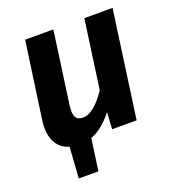

<svg xmlns="http://www.w3.org/2000/svg" viewBox="-127 -631 814 893"><g transform="rotate(-20 280.0 -184.0)"><path d="M390.1 -529.8H529.8L456.1 0H335L339.8 -83Q287.1 -15.6 230 4.9L208 162.1H110.8L121.1 8.8Q74.2 -5.4 54.4 -47.1Q34.7 -88.9 43.9 -151.9L97.2 -529.8H236.8L187 -171.9Q181.6 -130.4 191.7 -113.8Q201.7 -97.2 227.1 -97.2Q280.3 -97.2 342.8 -189.9Z"/></g></svg>

Font: FiraGO SemiBold
Style: Italic
Weight: 600
Italic angle: -8°
Designer: bBox Type GmbH
Foundry: bBox Type GmbH
Version: Version 1.001;PS 001.001;hotconv 1.0.88;makeotf.lib2.5.64775